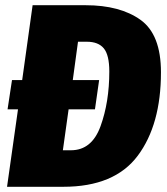

<svg xmlns="http://www.w3.org/2000/svg" viewBox="-20 -716 640 736"><path d="M597 -439Q597 -238 508 -119Q419 0 223 0H7L49 -297H9L26 -409H65L105 -696H308Q440 -696 518.5 -640Q597 -584 597 -439ZM399 -442Q399 -505 378 -530.5Q357 -556 313 -556H279L259 -409H360L344 -297H243L221 -140H252Q332 -140 365.5 -232.5Q399 -325 399 -442Z"/></svg>

Font: Fira Sans Condensed Black
Style: Italic
Weight: 900
Width: 3
Italic angle: -8°
Designer: Carrois Corporate & Edenspiekermann AG
Foundry: Carrois Corporate GbR & Edenspiekermann AG
Version: Version 4.203